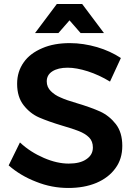

<svg xmlns="http://www.w3.org/2000/svg" viewBox="-20 -925 668 953"><path d="M416 -571C453 -559 490 -542 526 -520L580 -637C545 -660 506 -678 462 -691C417 -704 372 -711 327 -711C275 -711 229 -703 190 -686C150 -669 119 -646 98 -616C76 -585 65 -550 65 -509C65 -465 76 -430 97 -403C118 -376 144 -355 174 -342C204 -329 243 -315 290 -301C325 -291 352 -282 372 -274C392 -266 409 -256 422 -243C435 -230 441 -213 441 -193C441 -168 430 -149 409 -135C388 -120 358 -113 321 -113C283 -113 242 -122 198 -141C154 -160 114 -185 79 -218L23 -104C62 -70 107 -43 159 -23C211 -2 264 8 319 8C371 8 417 0 458 -17C498 -34 530 -58 553 -90C576 -121 587 -158 587 -201C587 -246 576 -282 555 -309C534 -336 508 -357 478 -371C447 -385 408 -399 361 -413C327 -423 300 -432 281 -441C261 -449 245 -460 232 -473C219 -486 212 -502 212 -521C212 -542 221 -559 240 -571C259 -583 284 -589 316 -589C345 -589 378 -583 416 -571ZM496 -761 388 -905H262L154 -761H270L325 -824L380 -761Z"/></svg>

Font: Argentum Sans Medium
Style: Regular
Weight: 500
Designer: Julieta Ulanovsky
Foundry: Julieta Ulanovsky
Version: Version 5.001;January 29, 2019;FontCreator 11.5.0.2425 64-bi